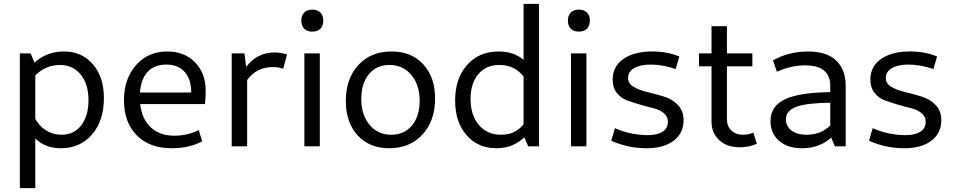

<svg xmlns="http://www.w3.org/2000/svg" viewBox="-20 -759 4946 996"><path d="M83 217V-482H139L159 -434Q223 -492 312 -492Q405 -492 462 -425.5Q519 -359 519 -250Q519 -133 457.5 -61.5Q396 10 295 10Q214 10 163 -41V217ZM291 -422Q217 -422 163 -368V-143Q183 -105 219 -82.5Q255 -60 299 -60Q364 -60 401.5 -109Q439 -158 439 -240Q439 -323 398.5 -372.5Q358 -422 291 -422Z M871 10Q756 10 689.5 -57Q623 -124 623 -239Q623 -350 685.5 -421Q748 -492 848 -492Q937 -492 992 -435.5Q1047 -379 1047 -288Q1047 -249 1043 -219H707Q716 -141 762.5 -98Q809 -55 885 -55Q951 -55 1011 -84L1029 -26Q962 10 871 10ZM842 -424Q781 -424 746 -386.5Q711 -349 706 -279H972Q972 -348 938 -386Q904 -424 842 -424Z M1182 0V-482H1248L1257 -412Q1314 -487 1405 -487Q1436 -487 1469 -476L1449 -402Q1425 -411 1396 -411Q1311 -411 1262 -344V0Z M1642 -610Q1627 -595 1600 -595Q1573 -595 1558 -610Q1543 -625 1543 -652Q1543 -679 1558 -694Q1573 -709 1600 -709Q1627 -709 1642 -694Q1657 -679 1657 -652Q1657 -625 1642 -610ZM1559 0V-482H1639V0Z M1999 10Q1896 10 1835 -57Q1774 -124 1774 -236Q1774 -351 1839 -421.5Q1904 -492 2011 -492Q2114 -492 2175.5 -425.5Q2237 -359 2237 -247Q2237 -132 2171.5 -61Q2106 10 1999 10ZM2010 -60Q2077 -60 2117 -108Q2157 -156 2157 -236Q2157 -319 2113.5 -370.5Q2070 -422 2000 -422Q1933 -422 1893.5 -374Q1854 -326 1854 -246Q1854 -163 1897 -111.5Q1940 -60 2010 -60Z M2556 10Q2459 10 2400 -58Q2341 -126 2341 -237Q2341 -352 2403 -422Q2465 -492 2567 -492Q2644 -492 2696 -449V-739H2776V0H2720L2700 -47Q2641 10 2556 10ZM2421 -246Q2421 -162 2464 -111Q2507 -60 2579 -60Q2654 -60 2696 -115V-362Q2650 -422 2570 -422Q2501 -422 2461 -374Q2421 -326 2421 -246Z M3025 -610Q3010 -595 2983 -595Q2956 -595 2941 -610Q2926 -625 2926 -652Q2926 -679 2941 -694Q2956 -709 2983 -709Q3010 -709 3025 -694Q3040 -679 3040 -652Q3040 -625 3025 -610ZM2942 0V-482H3022V0Z M3334 10Q3237 10 3151 -29L3170 -94Q3253 -58 3340 -58Q3390 -58 3417.5 -76Q3445 -94 3445 -127Q3445 -154 3423.5 -172Q3402 -190 3370.5 -197.5Q3339 -205 3301.5 -216Q3264 -227 3232.5 -238.5Q3201 -250 3179.5 -277.5Q3158 -305 3158 -346Q3158 -414 3213.5 -453Q3269 -492 3363 -492Q3441 -492 3504 -466L3485 -401Q3418 -424 3355 -424Q3301 -424 3269.5 -405.5Q3238 -387 3238 -355Q3238 -325 3267.5 -308Q3297 -291 3339.5 -281Q3382 -271 3424.5 -258Q3467 -245 3496.5 -214.5Q3526 -184 3526 -135Q3526 -68 3474.5 -29Q3423 10 3334 10Z M3817 5Q3751 5 3711 -32Q3671 -69 3671 -129V-415H3606V-482H3671V-623H3751V-482H3883V-415H3751V-140Q3751 -104 3774 -82Q3797 -60 3834 -60Q3864 -60 3888 -71L3906 -13Q3865 5 3817 5Z M4140 10Q4066 10 4021.5 -28.5Q3977 -67 3977 -131Q3977 -208 4051 -243.5Q4125 -279 4287 -281V-313Q4287 -420 4157 -420Q4085 -420 4010 -387L3990 -446Q4072 -492 4173 -492Q4267 -492 4317 -445.5Q4367 -399 4367 -313V0H4311L4292 -45Q4231 10 4140 10ZM4057 -140Q4057 -104 4086 -82Q4115 -60 4163 -60Q4239 -60 4287 -108V-226Q4165 -225 4111 -205Q4057 -185 4057 -140Z M4671 10Q4574 10 4488 -29L4507 -94Q4590 -58 4677 -58Q4727 -58 4754.5 -76Q4782 -94 4782 -127Q4782 -154 4760.5 -172Q4739 -190 4707.5 -197.5Q4676 -205 4638.5 -216Q4601 -227 4569.5 -238.5Q4538 -250 4516.5 -277.5Q4495 -305 4495 -346Q4495 -414 4550.5 -453Q4606 -492 4700 -492Q4778 -492 4841 -466L4822 -401Q4755 -424 4692 -424Q4638 -424 4606.5 -405.5Q4575 -387 4575 -355Q4575 -325 4604.5 -308Q4634 -291 4676.5 -281Q4719 -271 4761.5 -258Q4804 -245 4833.5 -214.5Q4863 -184 4863 -135Q4863 -68 4811.5 -29Q4760 10 4671 10Z"/></svg>

Font: Cantarell
Style: Regular
Weight: 400
Designer: Dave Crossland, Nikolaus Waxweiler, Florian Fecher, Jacques Le Bailly, Eben Sorkin, Alexei Vanyashin, Alexios Zavras, Em
Version: Version 0.303